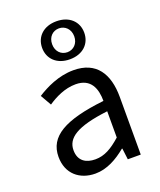

<svg xmlns="http://www.w3.org/2000/svg" viewBox="-154 -935 873 1045"><g transform="rotate(-20 282.0 -413.0)"><path d="M217 13C284 13 345 -22 397 -65H400L408 0H483V-334C483 -468 427 -557 295 -557C208 -557 131 -518 81 -486L117 -423C160 -452 217 -481 280 -481C369 -481 392 -414 392 -344C161 -318 58 -259 58 -141C58 -43 126 13 217 13ZM243 -60C189 -60 147 -85 147 -147C147 -217 209 -262 392 -284V-132C339 -85 296 -60 243 -60ZM299 -619C374 -619 421 -665 421 -729C421 -793 374 -839 299 -839C224 -839 177 -793 177 -729C177 -665 224 -619 299 -619ZM299 -660C263 -660 235 -687 235 -729C235 -771 263 -798 299 -798C334 -798 363 -771 363 -729C363 -687 334 -660 299 -660Z"/></g></svg>

Font: Source Han Sans TC
Style: Regular
Weight: 400
Designer: Ryoko NISHIZUKA 西塚涼子 (kana, bopomofo & ideographs); Paul D. Hunt (Latin, Greek & Cyrillic); Sandoll Communications 산돌커뮤니
Foundry: Adobe
Version: Version 2.002;hotconv 1.0.116;makeotfexe 2.5.65601